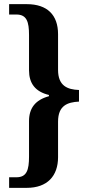

<svg xmlns="http://www.w3.org/2000/svg" viewBox="-20 -780 425 926"><path d="M24 126H109C208 126 260 69 260 -22V-193C260 -271 305 -287 361 -290V-346C305 -348 260 -366 260 -443V-615C260 -708 208 -760 109 -760H24V-710H59C109 -710 120 -675 120 -611V-441C120 -379 149 -338 216 -322V-316C150 -298 120 -258 120 -196V-25C120 40 109 75 59 75H24Z"/></svg>

Font: Noto Serif Thai Condensed
Style: Bold
Weight: 700
Width: 3
Designer: Monotype Design Team
Foundry: Monotype Imaging Inc.
Version: Version 2.002